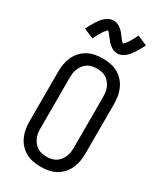

<svg xmlns="http://www.w3.org/2000/svg" viewBox="-239 -1060 978 1154"><g transform="rotate(30 250.0 -482.5)"><path d="M250 8Q223 8 196.5 3Q170 -2 147 -14.5Q124 -27 105.5 -47Q87 -67 76 -91.5Q65 -116 60.5 -142Q56 -168 56 -195V-540Q56 -567 60.5 -593Q65 -619 76 -643.5Q87 -668 105.5 -688Q124 -708 147 -720.5Q170 -733 196.5 -738Q223 -743 250 -743Q277 -743 303.5 -738Q330 -733 353 -720.5Q376 -708 394.5 -688Q413 -668 424 -643.5Q435 -619 439.5 -593Q444 -567 444 -540V-195Q444 -168 439.5 -142Q435 -116 424 -91.5Q413 -67 394.5 -47Q376 -27 353 -14.5Q330 -2 303.5 3Q277 8 250 8ZM250 -62Q267 -62 283.5 -65.5Q300 -69 314 -78Q328 -87 338.5 -100.5Q349 -114 355.5 -129.5Q362 -145 364 -161.5Q366 -178 366 -195V-540Q366 -557 364 -573.5Q362 -590 355.5 -605.5Q349 -621 338.5 -634.5Q328 -648 314 -657Q300 -666 283.5 -669.5Q267 -673 250 -673Q233 -673 216.5 -669.5Q200 -666 186 -657Q172 -648 161.5 -634.5Q151 -621 144.5 -605.5Q138 -590 136 -573.5Q134 -557 134 -540V-195Q134 -178 136 -161.5Q138 -145 144.5 -129.5Q151 -114 161.5 -100.5Q172 -87 186 -78Q200 -69 216.5 -65.5Q233 -62 250 -62ZM308 -812Q303 -812 298 -813Q293 -814 288.5 -815Q284 -816 279.5 -818Q275 -820 270.5 -822.5Q266 -825 262.5 -827.5Q259 -830 255.5 -833Q252 -836 248 -839.5Q244 -843 240.5 -846.5Q237 -850 234 -854Q231 -858 228.5 -861.5Q226 -865 223 -868.5Q220 -872 216.5 -876.5Q213 -881 210 -885Q207 -889 204 -892.5Q201 -896 197.5 -899.5Q194 -903 192 -905Q189 -903 187 -901Q185 -899 181.5 -895Q178 -891 177 -889.5Q176 -888 174 -885.5Q172 -883 170.5 -881Q169 -879 167 -876Q165 -873 163.5 -870Q162 -867 160 -864Q158 -861 156 -857.5Q154 -854 152 -850.5Q150 -847 147.5 -842.5Q145 -838 143 -834Q141 -830 138.5 -825Q136 -820 134 -816L66 -845Q75 -863 83.5 -878Q92 -893 100 -905.5Q108 -918 116 -928.5Q124 -939 136 -949.5Q148 -960 162 -966.5Q176 -973 192 -973Q202 -973 211.5 -970.5Q221 -968 229.5 -963Q238 -958 245.5 -952Q253 -946 259.5 -938.5Q266 -931 271 -924.5Q276 -918 283 -908.5Q290 -899 295.5 -892.5Q301 -886 308 -881Q311 -883 313 -884.5Q315 -886 318.5 -890Q322 -894 323 -895.5Q324 -897 326 -899.5Q328 -902 329.5 -904Q331 -906 333 -909Q335 -912 336.5 -915Q338 -918 340 -921Q342 -924 344 -927.5Q346 -931 348 -935Q350 -939 352.5 -943Q355 -947 357 -951Q359 -955 361.5 -960Q364 -965 366 -970L434 -940Q425 -922 416.5 -907Q408 -892 400 -879.5Q392 -867 384 -856.5Q376 -846 364 -835.5Q352 -825 338 -818.5Q324 -812 308 -812Z"/></g></svg>

Font: Iosevka www.saffi
Style: Regular
Weight: 400
Monospace: yes
Designer: Belleve Invis
Foundry: Belleve Invis
Version: Version 22.0.2; ttfautohint (v1.8.3)